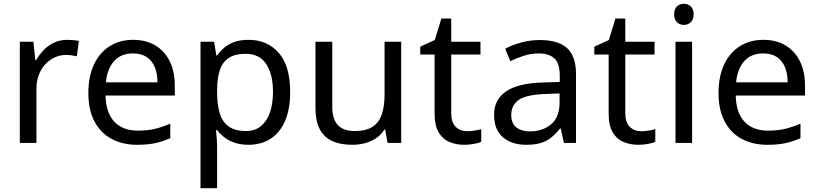

<svg xmlns="http://www.w3.org/2000/svg" viewBox="-20 -757 4335 1017"><path d="M335 -546Q350 -546 367.5 -544.5Q385 -543 398 -540L387 -459Q374 -462 358.5 -464Q343 -466 329 -466Q298 -466 270 -453Q242 -440 220 -416.5Q198 -393 185.5 -360Q173 -327 173 -286V0H85V-536H157L167 -438H171Q188 -468 212 -492.5Q236 -517 267 -531.5Q298 -546 335 -546Z M685 -546Q754 -546 803.5 -516Q853 -486 879.5 -431.5Q906 -377 906 -304V-251H539Q541 -160 585.5 -112.5Q630 -65 710 -65Q761 -65 800.5 -74.5Q840 -84 882 -102V-25Q841 -7 801 1.5Q761 10 706 10Q630 10 571.5 -21Q513 -52 480.5 -113.5Q448 -175 448 -264Q448 -352 477.5 -415Q507 -478 560.5 -512Q614 -546 685 -546ZM684 -474Q621 -474 584.5 -433.5Q548 -393 541 -321H814Q814 -367 800 -401Q786 -435 757.5 -454.5Q729 -474 684 -474Z M1297 -546Q1396 -546 1456.5 -477Q1517 -408 1517 -269Q1517 -178 1489.5 -115.5Q1462 -53 1412.5 -21.5Q1363 10 1296 10Q1255 10 1223 -1Q1191 -12 1168.5 -29.5Q1146 -47 1130 -68H1124Q1126 -51 1128 -25Q1130 1 1130 20V240H1042V-536H1114L1126 -463H1130Q1146 -486 1168.5 -505Q1191 -524 1222.5 -535Q1254 -546 1297 -546ZM1281 -472Q1227 -472 1194 -451.5Q1161 -431 1146 -390Q1131 -349 1130 -286V-269Q1130 -203 1144 -157Q1158 -111 1191.5 -87Q1225 -63 1283 -63Q1332 -63 1363.5 -90Q1395 -117 1410.5 -163.5Q1426 -210 1426 -270Q1426 -362 1390.5 -417Q1355 -472 1281 -472Z M2105 -536V0H2033L2020 -71H2016Q1999 -43 1972 -25Q1945 -7 1913 1.5Q1881 10 1846 10Q1782 10 1738.5 -10.5Q1695 -31 1673 -74Q1651 -117 1651 -185V-536H1740V-191Q1740 -127 1769 -95Q1798 -63 1859 -63Q1919 -63 1953.5 -85.5Q1988 -108 2002.5 -151.5Q2017 -195 2017 -257V-536Z M2454 -62Q2474 -62 2495 -65.5Q2516 -69 2529 -73V-6Q2515 1 2489 5.5Q2463 10 2439 10Q2397 10 2361.5 -4.5Q2326 -19 2304 -55Q2282 -91 2282 -156V-468H2206V-510L2283 -545L2318 -659H2370V-536H2525V-468H2370V-158Q2370 -109 2393.5 -85.5Q2417 -62 2454 -62Z M2839 -545Q2937 -545 2984 -502Q3031 -459 3031 -365V0H2967L2950 -76H2946Q2923 -47 2898.5 -27.5Q2874 -8 2842.5 1Q2811 10 2766 10Q2718 10 2679.5 -7Q2641 -24 2619 -59.5Q2597 -95 2597 -149Q2597 -229 2660 -272.5Q2723 -316 2854 -320L2945 -323V-355Q2945 -422 2916 -448Q2887 -474 2834 -474Q2792 -474 2754 -461.5Q2716 -449 2683 -433L2656 -499Q2691 -518 2739 -531.5Q2787 -545 2839 -545ZM2865 -259Q2765 -255 2726.5 -227Q2688 -199 2688 -148Q2688 -103 2715.5 -82Q2743 -61 2786 -61Q2854 -61 2899 -98.5Q2944 -136 2944 -214V-262Z M3376 -62Q3396 -62 3417 -65.5Q3438 -69 3451 -73V-6Q3437 1 3411 5.5Q3385 10 3361 10Q3319 10 3283.5 -4.5Q3248 -19 3226 -55Q3204 -91 3204 -156V-468H3128V-510L3205 -545L3240 -659H3292V-536H3447V-468H3292V-158Q3292 -109 3315.5 -85.5Q3339 -62 3376 -62Z M3646 -536V0H3558V-536ZM3603 -737Q3623 -737 3638.5 -723.5Q3654 -710 3654 -681Q3654 -653 3638.5 -639Q3623 -625 3603 -625Q3581 -625 3566 -639Q3551 -653 3551 -681Q3551 -710 3566 -723.5Q3581 -737 3603 -737Z M4023 -546Q4092 -546 4141.5 -516Q4191 -486 4217.5 -431.5Q4244 -377 4244 -304V-251H3877Q3879 -160 3923.5 -112.5Q3968 -65 4048 -65Q4099 -65 4138.5 -74.5Q4178 -84 4220 -102V-25Q4179 -7 4139 1.5Q4099 10 4044 10Q3968 10 3909.5 -21Q3851 -52 3818.5 -113.5Q3786 -175 3786 -264Q3786 -352 3815.5 -415Q3845 -478 3898.5 -512Q3952 -546 4023 -546ZM4022 -474Q3959 -474 3922.5 -433.5Q3886 -393 3879 -321H4152Q4152 -367 4138 -401Q4124 -435 4095.5 -454.5Q4067 -474 4022 -474Z"/></svg>

Font: usinhala15
Style: Book
Weight: 400
Designer: Jelle Bosma - Monotype Design Team
Foundry: Monotype Imaging Inc.
Version: Version 2.003